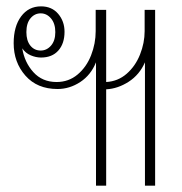

<svg xmlns="http://www.w3.org/2000/svg" viewBox="-20 -584 574 604"><path d="M468 -553V0H436V-388Q419 -349 385 -327Q351 -305 314 -303V0H282V-388Q266 -348 232.5 -326Q199 -304 161 -304Q97 -304 60 -346Q23 -388 23 -448Q23 -501 46.5 -532.5Q70 -564 109 -564Q143 -564 163 -540.5Q183 -517 183 -484Q183 -447 163.5 -425Q144 -403 109 -403Q93 -403 76.5 -410Q60 -417 50 -432Q57 -388 85 -357Q113 -326 158 -326Q196 -326 224 -349.5Q252 -373 266.5 -410Q281 -447 281 -486V-553H314V-326Q351 -328 378.5 -352Q406 -376 420.5 -412.5Q435 -449 435 -486V-553ZM63 -483Q63 -456 75.5 -440.5Q88 -425 108 -425Q127 -425 140.5 -440.5Q154 -456 154 -483Q154 -510 140.5 -526Q127 -542 108 -542Q89 -542 76 -526.5Q63 -511 63 -483Z"/></svg>

Font: Taviraj Thin
Style: Regular
Weight: 250
Designer: Katatrad Team
Foundry: CadsonDemak
Version: Version 1.001